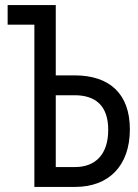

<svg xmlns="http://www.w3.org/2000/svg" viewBox="-20 -734 540 754"><path d="M115 0H276C406 0 490 -82 490 -226C490 -366 410 -438 273 -438H199V-714H10V-637H115ZM199 -78V-360H273C355 -360 405 -319 405 -224C405 -126 353 -78 275 -78Z"/></svg>

Font: Noto Sans Mono ExtraCondensed
Style: Regular
Weight: 400
Width: 2
Designer: Monotype Design Team
Foundry: Monotype Imaging Inc.
Version: Version 2.014